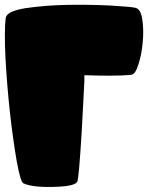

<svg xmlns="http://www.w3.org/2000/svg" viewBox="-20 -769 640 789"><path d="M326.7 -460Q381.3 -458 432.6 -458Q483.9 -458 520.5 -461.9Q536.1 -463.4 548.8 -504.4Q562 -544.9 566.4 -594.7Q571.3 -644.5 564.9 -688Q559.1 -731 537.1 -736.8Q520 -741.2 436 -746.1Q352.1 -750.5 257.3 -749Q162.6 -747.1 85 -735.4Q7.3 -723.1 3.4 -694.8Q-2.9 -643.6 2.4 -533.2Q8.3 -422.4 20.5 -309.6Q33.2 -196.3 48.3 -108.9Q64 -21 76.2 -15.6Q113.8 1.5 200.2 -1Q286.6 -2.9 297.4 -22Q303.7 -29.8 315.9 -230Q319.8 -296.4 323.2 -368.7Q324.7 -396 325.7 -416Q326.7 -434.1 326.7 -436Z"/></svg>

Font: ARCO
Style: Regular
Weight: 700
Designer: Rafael Olivo Díaz, Denis Ignatov
Foundry: Rafael Olivo Díaz
Version: Version 1.10 March 1, 2019